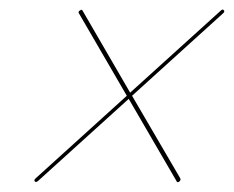

<svg xmlns="http://www.w3.org/2000/svg" viewBox="-20 -541 490 402"><path d="M53 -161Q50.5 -164 54.5 -167.5L245.5 -340.5L145 -513.5Q143 -517 148 -519.5Q151 -522 153 -518.5L252.5 -347L442.5 -519Q446.5 -522.5 448 -520Q451.5 -517.5 447.5 -513.5L256.5 -340.5L357.5 -167.5Q359 -164 355.5 -161Q351 -157.5 349.5 -162L249.5 -334L59.5 -162Q55 -158.5 53 -161Z"/></svg>

Font: Fraunces 144pt S000
Style: Bold Italic
Weight: 700
Italic angle: -16°
Version: Version 1.000; ttfautohint (v1.8.3)